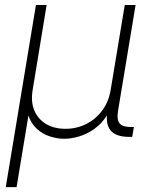

<svg xmlns="http://www.w3.org/2000/svg" viewBox="-20 -556 611 780"><path d="M3.4 204.1 126 -535.6H169.4L112.8 -191.4Q104.5 -142.6 119.6 -106.9Q134.8 -71.3 167.7 -52Q200.7 -32.7 245.6 -32.7Q291.5 -32.7 330.3 -52.2Q369.1 -71.8 395.5 -107.4Q421.9 -143.1 429.7 -191.4L486.8 -535.6H530.8L459.5 -105.5Q453.6 -69.8 465.8 -54.9Q478 -40 511.2 -40H523.9L517.1 0H503.9Q451.2 0 429.4 -25.9Q407.7 -51.8 416.5 -105L428.2 -176.8H446.8Q438 -124.5 415.5 -88.9Q393.1 -53.2 362.8 -32Q332.5 -10.7 300.5 -1.5Q268.6 7.8 241.2 7.8Q213.4 7.8 183.8 -1.5Q154.3 -10.7 130.4 -32Q106.4 -53.2 94.7 -88.9Q83 -124.5 91.8 -176.8H110.4L47.4 204.1Z"/></svg>

Font: Inter 20pt ExtraLight
Style: Italic
Weight: 250
Italic angle: -9.3988°
Version: Version 4.001;git-66647c0bb